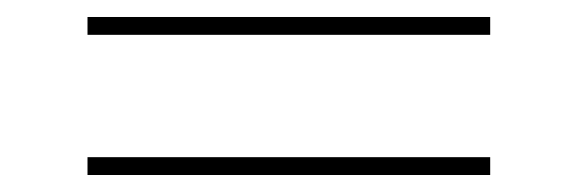

<svg xmlns="http://www.w3.org/2000/svg" viewBox="-20 -350 682 226"><path d="M83 -144V-165H557V-144ZM557 -330V-309H83V-330Z"/></svg>

Font: Elsie
Style: Regular
Weight: 400
Designer: Alejandro Inler
Foundry: Alejandro Inler
Version: 1.002